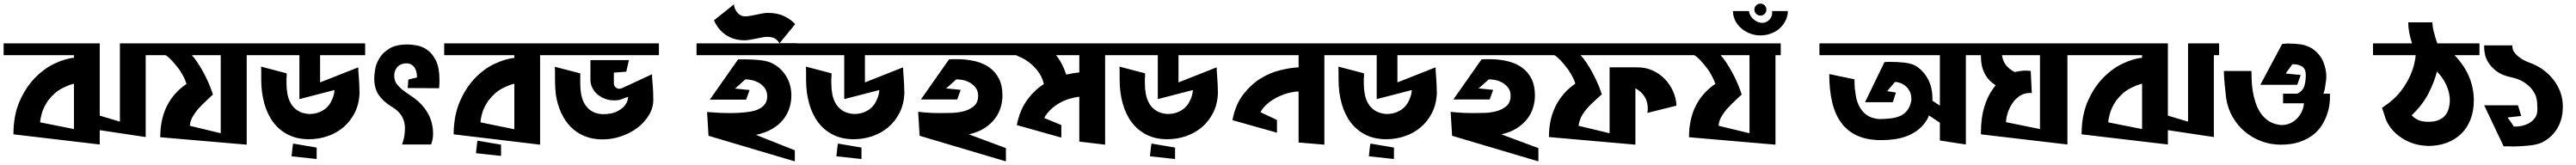

<svg xmlns="http://www.w3.org/2000/svg" viewBox="-23 -796 14181 909"><path d="M-3 -557H526V-159L637 -126V-557H808V-492H779V-41L526 -79V0L51 -56Q51 -160 84.5 -237Q118 -314 168.5 -366Q219 -418 277 -445.5Q335 -473 384 -478V-492H-3ZM198 -122 384 -85V-335Q354 -328 314.5 -307Q275 -286 241 -241Q216 -204 207 -171Q198 -138 198 -122Z M1364 -492H1335V1L859 -40Q859 -235 1004 -334L1001 -341Q999 -349 991 -366Q983 -383 966 -410Q916 -477 888 -492H805V-557H1364ZM1192 -62V-492H1033Q1047 -477 1062.5 -454Q1078 -431 1093 -404Q1108 -377 1120.5 -349.5Q1133 -322 1141 -299L1149 -275Q1149 -275 1139.5 -266.5Q1130 -258 1117 -245.5Q1104 -233 1090 -219Q1076 -205 1066 -194Q1046 -169 1035 -149Q1024 -129 1022 -103Z M1956 -284Q1954 -223 1930 -175.5Q1906 -128 1868 -95.5Q1830 -63 1780.5 -46Q1731 -29 1677 -29Q1613 -29 1564 -53.5Q1515 -78 1482 -121.5Q1449 -165 1432 -225.5Q1415 -286 1415 -357V-379Q1415 -392 1415 -404Q1415 -416 1414 -429L1555 -392Q1555 -384 1555 -377Q1555 -370 1554 -364V-334Q1554 -305 1559.5 -276.5Q1565 -248 1578.5 -225Q1592 -202 1616 -186.5Q1640 -171 1677 -168Q1710 -168 1733.5 -177.5Q1757 -187 1772.5 -201Q1788 -215 1797 -231.5Q1806 -248 1811 -263Q1816 -278 1817 -288Q1818 -298 1818 -300L1625 -250V-492H1361V-557H1987V-492H1739V-342L1949 -425Q1949 -408 1952 -373Q1955 -338 1956 -284ZM1582 65 1583 54Q1584 46 1585 36Q1586 26 1587 17Q1588 8 1589 2Q1590 -4 1591 -5L1720 17V80Z M2350 0H2190L2195 -15Q2201 -34 2203.5 -53.5Q2206 -73 2206 -91Q2206 -167 2130 -210Q2084 -239 2060.5 -274.5Q2037 -310 2037 -365Q2037 -381 2041.5 -412Q2046 -443 2064.5 -474Q2083 -505 2119.5 -528Q2156 -551 2220 -551Q2242 -551 2272.5 -545.5Q2303 -540 2330.5 -520Q2358 -500 2377 -461Q2396 -422 2396 -356Q2396 -345 2395.5 -333Q2395 -321 2394 -310L2221 -311L2225 -358L2272 -369V-377Q2272 -386 2269.5 -398Q2267 -410 2260.5 -421Q2254 -432 2242.5 -439.5Q2231 -447 2213 -447Q2202 -447 2190.5 -443.5Q2179 -440 2169.5 -432Q2160 -424 2153.5 -410.5Q2147 -397 2147 -376Q2148 -352 2160 -335Q2172 -318 2190.5 -303Q2209 -288 2232 -273Q2255 -258 2279 -238Q2361 -163 2361 -59Q2361 -30 2350 0Z M2981 -492H2950V1L2474 -56Q2475 -161 2508.5 -237.5Q2542 -314 2591.5 -365.5Q2641 -417 2699.5 -444.5Q2758 -472 2808 -477V-492H2422V-557H2981ZM2808 -84V-335Q2778 -328 2738.5 -307Q2699 -286 2665 -241Q2639 -203 2630.5 -170.5Q2622 -138 2622 -122ZM2735 1V63L2597 48L2598 37Q2599 30 2600 20Q2601 10 2602 1Q2603 -8 2604 -14.5Q2605 -21 2606 -21Z M3036 -279Q3034 -299 3033 -318Q3032 -337 3032 -356V-378Q3032 -391 3032 -403Q3032 -415 3031 -428L3171 -392V-333Q3171 -303 3176.5 -274Q3182 -245 3196 -222Q3210 -199 3233.5 -184Q3257 -169 3293 -167Q3344 -167 3372.5 -181.5Q3401 -196 3415 -213.5Q3429 -231 3432 -246Q3435 -261 3435 -263L3397 -249Q3387 -245 3377 -244Q3367 -243 3357 -243Q3332 -243 3308.5 -251.5Q3285 -260 3267 -275Q3249 -290 3238 -311Q3227 -332 3227 -357V-465H3439L3424 -401L3356 -396V-338Q3356 -324 3365 -315.5Q3374 -307 3387 -307Q3392 -307 3400 -310L3566 -387Q3566 -367 3569.5 -331Q3573 -295 3573 -246Q3573 -202 3549.5 -162.5Q3526 -123 3487 -93Q3448 -63 3397.5 -45.5Q3347 -28 3293 -28Q3239 -28 3195 -46Q3151 -64 3118.5 -97Q3086 -130 3065 -176.5Q3044 -223 3036 -279ZM3604 -557V-492H2978V-557Z M4093 -179Q4111 -181 4129.5 -186Q4148 -191 4164 -201Q4180 -211 4190 -226.5Q4200 -242 4200 -265Q4200 -293 4186 -311.5Q4172 -330 4154 -340Q4136 -350 4118 -354Q4100 -358 4092 -358L4080 -359L4023 -308L4103 -300L4084 -247H3884L4040 -469H4060H4083Q4099 -469 4118.5 -468Q4138 -467 4157.5 -465Q4177 -463 4194.5 -459Q4212 -455 4226 -448Q4275 -424 4304 -377Q4333 -330 4333 -270Q4333 -234 4322 -200Q4311 -166 4288 -137Q4265 -108 4227.5 -86Q4190 -64 4138 -53L4352 32V93L3877 -48L3869 -179L3898 -177Q3919 -175 3943 -174Q3967 -173 3991 -173Q4046 -173 4093 -179ZM4268 -558H4364V-492H3811V-557H4268Q4266 -561 4261.5 -567Q4257 -573 4249.5 -579Q4242 -585 4230 -589Q4218 -593 4201 -593Q4189 -593 4173 -590Q4157 -587 4140 -583.5Q4123 -580 4106 -577Q4089 -574 4076 -574Q4039 -574 4010.5 -584.5Q3982 -595 3961.5 -611.5Q3941 -628 3927.5 -647.5Q3914 -667 3907 -684L4017 -772Q4017 -764 4021 -752.5Q4025 -741 4032.5 -730.5Q4040 -720 4051.5 -713Q4063 -706 4079 -706Q4093 -706 4109 -709Q4125 -712 4141.5 -715.5Q4158 -719 4174 -722Q4190 -725 4203 -725Q4256 -725 4293.5 -707Q4331 -689 4354 -663L4269 -559Z M4955 -284Q4953 -223 4929 -175.5Q4905 -128 4867 -95.5Q4829 -63 4779.5 -46Q4730 -29 4676 -29Q4612 -29 4563 -53.5Q4514 -78 4481 -121.5Q4448 -165 4431 -225.5Q4414 -286 4414 -357V-379Q4414 -392 4414 -404Q4414 -416 4413 -429L4554 -392Q4554 -384 4554 -377Q4554 -370 4553 -364V-334Q4553 -305 4558.5 -276.5Q4564 -248 4577.5 -225Q4591 -202 4615 -186.5Q4639 -171 4676 -168Q4709 -168 4732.5 -177.5Q4756 -187 4771.5 -201Q4787 -215 4796 -231.5Q4805 -248 4810 -263Q4815 -278 4816 -288Q4817 -298 4817 -300L4624 -250V-492H4360V-557H4986V-492H4738V-342L4948 -425Q4948 -408 4951 -373Q4954 -338 4955 -284ZM4581 65 4582 54Q4583 46 4584 36Q4585 26 4586 17Q4587 8 4588 2Q4589 -4 4590 -5L4719 17V80Z M5514 20V93L5039 -48L5031 -180L5060 -177Q5080 -175 5103 -174Q5126 -173 5150 -173Q5180 -173 5216.5 -174Q5253 -175 5285 -184Q5317 -193 5339 -212.5Q5361 -232 5361 -268Q5361 -296 5347 -313.5Q5333 -331 5315 -341Q5297 -351 5279.5 -354.5Q5262 -358 5254 -358L5242 -359Q5241 -359 5236 -354.5Q5231 -350 5223.5 -343Q5216 -336 5207.5 -329Q5199 -322 5193 -316L5184 -309L5265 -301L5246 -248H5046L5201 -469L5222 -470H5245Q5298 -470 5344 -459Q5390 -448 5423.5 -424Q5457 -400 5476 -362Q5495 -324 5495 -270Q5495 -237 5485 -203.5Q5475 -170 5452.5 -141Q5430 -112 5395 -89.5Q5360 -67 5310 -56ZM5522 -557V-492H4980V-557Z M6060 1 5918 -16V-263Q5890 -260 5861 -251Q5832 -242 5806.5 -227Q5781 -212 5759.5 -191.5Q5738 -171 5725 -146L5819 -107V-38L5574 -107Q5590 -189 5630.5 -244.5Q5671 -300 5723 -333Q5712 -377 5688 -406.5Q5664 -436 5639.5 -454Q5615 -472 5594.5 -480.5Q5574 -489 5570 -492H5518V-557H6089V-492H6060ZM5846 -385Q5885 -394 5918 -397V-492H5790Q5826 -447 5846 -385Z M6681 -284Q6679 -223 6655 -175.5Q6631 -128 6593 -95.5Q6555 -63 6505.5 -46Q6456 -29 6402 -29Q6338 -29 6289 -53.5Q6240 -78 6207 -121.5Q6174 -165 6157 -225.5Q6140 -286 6140 -357V-379Q6140 -392 6140 -404Q6140 -416 6139 -429L6280 -392Q6280 -384 6280 -377Q6280 -370 6279 -364V-334Q6279 -305 6284.5 -276.5Q6290 -248 6303.5 -225Q6317 -202 6341 -186.5Q6365 -171 6402 -168Q6435 -168 6458.5 -177.5Q6482 -187 6497.5 -201Q6513 -215 6522 -231.5Q6531 -248 6536 -263Q6541 -278 6542 -288Q6543 -298 6543 -300L6350 -250V-492H6086V-557H6712V-492H6464V-342L6674 -425Q6674 -408 6677 -373Q6680 -338 6681 -284ZM6307 65 6308 54Q6309 46 6310 36Q6311 26 6312 17Q6313 8 6314 2Q6315 -4 6316 -5L6445 17V80Z M6708 -492V-557H7296V-492H7267V1L7125 -11V-292Q7104 -292 7074.5 -285Q7045 -278 7015 -264Q6985 -250 6958 -228.5Q6931 -207 6915 -178L7006 -135V-65L6761 -134Q6777 -219 6819.5 -274.5Q6862 -330 6915 -363Q6968 -396 7024.5 -409.5Q7081 -423 7125 -425V-492Z M7886 -284Q7884 -223 7860 -175.5Q7836 -128 7798 -95.5Q7760 -63 7710.5 -46Q7661 -29 7607 -29Q7543 -29 7494 -53.5Q7445 -78 7412 -121.5Q7379 -165 7362 -225.5Q7345 -286 7345 -357V-379Q7345 -392 7345 -404Q7345 -416 7344 -429L7485 -392Q7485 -384 7485 -377Q7485 -370 7484 -364V-334Q7484 -305 7489.5 -276.5Q7495 -248 7508.5 -225Q7522 -202 7546 -186.5Q7570 -171 7607 -168Q7640 -168 7663.5 -177.5Q7687 -187 7702.5 -201Q7718 -215 7727 -231.5Q7736 -248 7741 -263Q7746 -278 7747 -288Q7748 -298 7748 -300L7555 -250V-492H7291V-557H7917V-492H7669V-342L7879 -425Q7879 -408 7882 -373Q7885 -338 7886 -284ZM7512 65 7513 54Q7514 46 7515 36Q7516 26 7517 17Q7518 8 7519 2Q7520 -4 7521 -5L7650 17V80Z M8445 20V93L7970 -48L7962 -180L7991 -177Q8011 -175 8034 -174Q8057 -173 8081 -173Q8111 -173 8147.5 -174Q8184 -175 8216 -184Q8248 -193 8270 -212.5Q8292 -232 8292 -268Q8292 -296 8278 -313.5Q8264 -331 8246 -341Q8228 -351 8210.5 -354.5Q8193 -358 8185 -358L8173 -359Q8172 -359 8167 -354.5Q8162 -350 8154.5 -343Q8147 -336 8138.5 -329Q8130 -322 8124 -316L8115 -309L8196 -301L8177 -248H7977L8132 -469L8153 -470H8176Q8229 -470 8275 -459Q8321 -448 8354.5 -424Q8388 -400 8407 -362Q8426 -324 8426 -270Q8426 -237 8416 -203.5Q8406 -170 8383.5 -141Q8361 -112 8326 -89.5Q8291 -67 8241 -56ZM8453 -557V-492H7911V-557Z M9205 -214 9045 -174Q9046 -181 9046.5 -187Q9047 -193 9047 -199Q9047 -271 8979 -310V1L8503 -41Q8503 -139 8540.5 -213Q8578 -287 8648 -335L8646 -342Q8644 -350 8636 -366.5Q8628 -383 8611 -410Q8561 -477 8533 -492H8450V-557H9223V-492H8677Q8692 -477 8707.5 -454Q8723 -431 8738 -404Q8753 -377 8765.5 -349.5Q8778 -322 8786 -300L8794 -276Q8793 -276 8783.5 -267Q8774 -258 8760.5 -246Q8747 -234 8733 -220Q8719 -206 8710 -195Q8689 -170 8679.5 -149.5Q8670 -129 8666 -103L8837 -62V-425H8991Q9035 -425 9073 -408Q9111 -391 9139.5 -362Q9168 -333 9185.5 -295Q9203 -257 9205 -214Z M9779 -492H9750V1L9274 -40Q9274 -235 9419 -334L9416 -341Q9414 -349 9406 -366Q9398 -383 9381 -410Q9331 -477 9303 -492H9220V-557H9779ZM9607 -62V-492H9448Q9462 -477 9477.5 -454Q9493 -431 9508 -404Q9523 -377 9535.5 -349.5Q9548 -322 9556 -299L9564 -275Q9564 -275 9554.5 -266.5Q9545 -258 9532 -245.5Q9519 -233 9505 -219Q9491 -205 9481 -194Q9461 -169 9450 -149Q9439 -129 9437 -103Z M9604 -735Q9606 -721 9613 -709Q9620 -697 9630.5 -688.5Q9641 -680 9653 -675Q9665 -670 9677 -670Q9700 -670 9716 -687Q9732 -704 9732 -725Q9732 -727 9731.5 -730Q9731 -733 9731 -735H9818Q9818 -708 9806 -683.5Q9794 -659 9774 -640.5Q9754 -622 9726 -611.5Q9698 -601 9667 -601Q9636 -601 9608.5 -612Q9581 -623 9560.5 -641Q9540 -659 9528 -683.5Q9516 -708 9516 -735ZM9700 -743Q9700 -729 9690.5 -719.5Q9681 -710 9667 -710Q9654 -710 9644 -719.5Q9634 -729 9634 -743Q9634 -757 9644 -766.5Q9654 -776 9667 -776Q9681 -776 9690.5 -766.5Q9700 -757 9700 -743Z M10827 -492H10798V0L10655 -22V-120L10595 -160L10586 -140Q10567 -107 10539.5 -84.5Q10512 -62 10479 -48.5Q10446 -35 10408.5 -29.5Q10371 -24 10332 -24Q10254 -24 10199.5 -49Q10145 -74 10111 -121Q10077 -168 10061.5 -235.5Q10046 -303 10046 -388L10185 -359Q10185 -328 10186 -319Q10187 -310 10187 -305L10189 -295Q10193 -249 10207 -219Q10221 -189 10241 -171.5Q10261 -154 10284 -147Q10307 -140 10330 -140Q10362 -141 10389.5 -144.5Q10417 -148 10439 -158.5Q10461 -169 10475.5 -188Q10490 -207 10497 -238Q10498 -240 10498 -243.5Q10498 -247 10498 -250Q10498 -278 10487 -296.5Q10476 -315 10461.5 -325.5Q10447 -336 10433.5 -340Q10420 -344 10416 -344H10407L10371 -301L10365 -294L10413 -286L10396 -233H10243L10350 -454L10369 -455H10391Q10422 -455 10459 -451Q10496 -447 10521 -434Q10564 -407 10589 -361Q10614 -315 10614 -253V-241L10655 -214V-492H9992V-557H10827Z M11385 -492H11357V0L10881 -56V-68Q10881 -228 10962 -326Q10881 -378 10881 -484V-492H10823V-557H11385ZM11206 -85V-492H10997Q11004 -431 11067 -399Q11101 -407 11126 -407Q11134 -407 11141 -406.5Q11148 -406 11155 -405L11161 -283L11151 -284Q11117 -284 11092 -266Q11067 -248 11051 -222.5Q11035 -197 11027 -169.5Q11019 -142 11019 -123Z M11381 -557H11910V-159L12021 -126V-557H12192V-492H12163V-41L11910 -79V0L11435 -56Q11435 -160 11468.5 -237Q11502 -314 11552.5 -366Q11603 -418 11661 -445.5Q11719 -473 11768 -478V-492H11381ZM11582 -122 11768 -85V-335Q11738 -328 11698.5 -307Q11659 -286 11625 -241Q11600 -204 11591 -171Q11582 -138 11582 -122Z M12802 -280V-253Q12802 -237 12798 -211.5Q12794 -186 12783.5 -158Q12773 -130 12754.5 -101.5Q12736 -73 12706 -50.5Q12676 -28 12633 -13.5Q12590 1 12532 1Q12475 1 12424.5 -18Q12374 -37 12334 -70.5Q12294 -104 12267 -150.5Q12240 -197 12231 -253Q12226 -294 12222.5 -332Q12219 -370 12218 -405H12370Q12370 -385 12371 -356Q12372 -327 12377 -295Q12382 -263 12392.5 -231Q12403 -199 12421 -172.5Q12439 -146 12467 -128Q12495 -110 12536 -107Q12570 -108 12593.5 -122Q12617 -136 12631.5 -155.5Q12646 -175 12652.5 -195Q12659 -215 12659 -227H12544V-280H12623Q12653 -296 12661 -322Q12669 -348 12669 -381Q12669 -418 12648.5 -430Q12628 -442 12601 -442H12595L12564 -399L12559 -391L12641 -383L12622 -329H12419L12539 -554L12552 -555Q12557 -556 12562.5 -556Q12568 -556 12575 -556Q12613 -556 12644.5 -551Q12676 -546 12707 -527Q12750 -495 12766 -454Q12782 -413 12782 -375Q12782 -368 12781.5 -361.5Q12781 -355 12780 -348L12773 -302L12766 -280Z M13625 -557V-492H13488Q13594 -381 13594 -243Q13594 -184 13575.5 -137Q13557 -90 13523.5 -58Q13490 -26 13444 -9Q13398 8 13343 8Q13287 6 13245.5 -11Q13204 -28 13174.5 -52.5Q13145 -77 13127.5 -104.5Q13110 -132 13104 -156L13089 -202L13128 -230Q13170 -263 13198 -301.5Q13226 -340 13242.5 -376.5Q13259 -413 13266 -444Q13273 -475 13274 -492H13039V-557H13254Q13233 -620 13233 -673H13366Q13366 -651 13374.5 -618Q13383 -585 13393 -557ZM13459 -213Q13462 -228 13462 -243Q13462 -283 13444 -324.5Q13426 -366 13391 -402Q13378 -348 13345.5 -283.5Q13313 -219 13252 -161Q13265 -146 13287 -135.5Q13309 -125 13344 -125Q13375 -125 13396 -133Q13417 -141 13430 -153.5Q13443 -166 13450 -182Q13457 -198 13459 -213Z M13908 -448Q13945 -434 13977 -410.5Q14009 -387 14033 -356Q14057 -325 14070.5 -288Q14084 -251 14084 -209Q14084 -140 14054 -89.5Q14024 -39 13969 -11Q13956 -5 13937 -0.5Q13918 4 13896.5 6Q13875 8 13852.5 9.5Q13830 11 13811 11Q13803 11 13796 10.5Q13789 10 13783 10H13758L13651 -216H13837L13855 -157L13780 -149L13785 -141Q13789 -136 13794 -129Q13799 -122 13803.5 -115.5Q13808 -109 13811 -104Q13814 -99 13814 -99H13829Q13841 -99 13860 -103Q13879 -107 13898 -117.5Q13917 -128 13930.5 -146.5Q13944 -165 13944 -194Q13944 -199 13944 -203Q13944 -207 13943 -211V-224Q13943 -237 13938 -257.5Q13933 -278 13917 -300Q13901 -322 13872.5 -341.5Q13844 -361 13797 -371Q13750 -381 13721.5 -402Q13693 -423 13677 -447Q13661 -471 13656 -494Q13651 -517 13651 -531V-546H13806V-540Q13806 -534 13809 -523.5Q13812 -513 13822.5 -500.5Q13833 -488 13853.5 -474Q13874 -460 13908 -448Z"/></svg>

Font: Shorif Bongobondhu ANSI V1
Style: Regular
Weight: 400
Designer: Shorif Uddin Shishir, Shorif art & Design, e-mail : shorifart@gmail.com, facebook : Shorif2001
Foundry: Lipighor Font Foundry
Version: Designed by Shorif Uddin Shishir | Developed by Niladri Shek